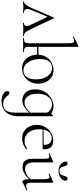

<svg xmlns="http://www.w3.org/2000/svg" viewBox="713 -1478 1046 2513"><g transform="rotate(90 1236.5 -222.0)"><path d="M5 0Q1 0 1 -6Q1 -12 5 -12Q16 -12 28 -21.5Q40 -31 56 -57Q72 -83 94 -132L209 -401Q211 -405 215.5 -405Q220 -405 221 -401L345 -137Q370 -85 385 -58Q400 -31 414 -21.5Q428 -12 450 -12Q455 -12 455 -6Q455 0 450 0Q428 0 405 -2Q382 -4 360 -4Q342 -4 321 -2Q300 0 283 0Q279 0 279 -6Q279 -12 283 -12Q306 -12 319 -28.5Q332 -45 313 -84L196 -333L214 -352L117 -123Q98 -78 98.5 -54Q99 -30 113 -21Q127 -12 146 -12Q151 -12 151 -6Q151 0 146 0Q128 0 114.5 -2Q101 -4 77 -4Q59 -4 48.5 -3Q38 -2 29 -1Q20 0 5 0Z M581 -184V-202H723V-184ZM876 13Q821 13 781 -14Q741 -41 719 -87Q697 -133 697 -189Q697 -242 715 -281.5Q733 -321 762.5 -347Q792 -373 828 -386Q864 -399 899 -399Q954 -399 993.5 -371Q1033 -343 1054.5 -297.5Q1076 -252 1076 -199Q1076 -137 1048.5 -89Q1021 -41 975.5 -14Q930 13 876 13ZM904 -5Q955 -5 987 -46.5Q1019 -88 1019 -170Q1019 -236 998.5 -283Q978 -330 944 -355Q910 -380 867 -380Q812 -380 782.5 -338Q753 -296 753 -222Q753 -161 772 -111.5Q791 -62 825 -33.5Q859 -5 904 -5ZM482 0Q479 0 479 -6Q479 -12 482 -12Q523 -12 535 -25Q547 -38 547 -81V-600Q547 -636 540 -652.5Q533 -669 515 -669Q499 -669 467 -654Q463 -652 460.5 -658Q458 -664 462 -665L582 -724Q585 -725 587 -725Q589 -725 591.5 -723Q594 -721 594 -718V-81Q594 -38 606 -25Q618 -12 660 -12Q662 -12 662 -6Q662 0 660 0Q642 0 619.5 -1Q597 -2 571 -2Q546 -2 522.5 -1Q499 0 482 0Z M1305 281Q1244 281 1208.5 258.5Q1173 236 1173 206Q1173 190 1181.5 184Q1190 178 1198 178Q1211 178 1219.5 186.5Q1228 195 1236.5 207Q1245 219 1258 231Q1271 243 1291 251.5Q1311 260 1342 260Q1371 260 1397 248Q1423 236 1439 200Q1455 164 1455 94V-361Q1469 -368 1477 -374Q1485 -380 1492 -394Q1493 -396 1497 -395Q1501 -394 1501 -392V70Q1501 133 1478 180.5Q1455 228 1411 254.5Q1367 281 1305 281ZM1293 9Q1255 9 1222 -10Q1189 -29 1169.5 -66.5Q1150 -104 1150 -160Q1150 -217 1170.5 -261.5Q1191 -306 1224.5 -336.5Q1258 -367 1296.5 -383Q1335 -399 1370 -399Q1405 -399 1437 -385.5Q1469 -372 1487 -349L1455 -295Q1455 -321 1438.5 -340Q1422 -359 1396.5 -369.5Q1371 -380 1345 -380Q1304 -380 1273 -355.5Q1242 -331 1224.5 -288Q1207 -245 1207 -188Q1207 -114 1238 -66.5Q1269 -19 1322 -19Q1352 -19 1379 -33.5Q1406 -48 1429 -69.5Q1452 -91 1471 -113L1479 -106Q1457 -80 1429.5 -53.5Q1402 -27 1368 -9Q1334 9 1293 9Z M1793 12Q1734 12 1694.5 -15.5Q1655 -43 1635 -87Q1615 -131 1615 -180Q1615 -241 1643 -289.5Q1671 -338 1718.5 -366.5Q1766 -395 1822 -395Q1879 -395 1907 -364Q1935 -333 1935 -281Q1935 -268 1932.5 -262Q1930 -256 1923 -256H1876Q1881 -318 1856.5 -346.5Q1832 -375 1790 -375Q1734 -375 1703 -332.5Q1672 -290 1672 -216Q1672 -160 1690 -115.5Q1708 -71 1743 -45.5Q1778 -20 1828 -20Q1863 -20 1885.5 -30.5Q1908 -41 1929 -54Q1931 -56 1934.5 -51.5Q1938 -47 1936 -44Q1901 -14 1865.5 -1Q1830 12 1793 12ZM1659 -255 1658 -267 1886 -271V-256Z M2163 7Q2115 7 2087 -23.5Q2059 -54 2059 -115V-270Q2059 -311 2053 -328.5Q2047 -346 2030 -346Q2015 -346 1994 -336Q1990 -334 1987.5 -340Q1985 -346 1989 -347L2094 -394Q2096 -395 2098 -395Q2100 -395 2103 -393Q2106 -391 2106 -388V-145Q2106 -84 2127 -55.5Q2148 -27 2190 -27Q2231 -27 2272 -51.5Q2313 -76 2344 -119L2349 -108Q2300 -46 2255 -19.5Q2210 7 2163 7ZM2372 -388V-105Q2372 -71 2380.5 -55.5Q2389 -40 2409 -40Q2420 -40 2433 -44Q2446 -48 2465 -55Q2470 -57 2472 -51.5Q2474 -46 2470 -44L2358 8Q2356 9 2354 9Q2347 9 2336.5 -11.5Q2326 -32 2326 -71V-270Q2326 -311 2319.5 -328.5Q2313 -346 2296 -346Q2281 -346 2260 -336Q2256 -334 2254 -340Q2252 -346 2256 -347L2361 -394Q2363 -395 2364 -395Q2366 -395 2369 -393Q2372 -391 2372 -388ZM2219 -476Q2253 -476 2265 -495.5Q2277 -515 2282 -537Q2287 -554 2294 -568Q2301 -582 2319 -582Q2333 -582 2339 -575Q2345 -568 2345 -554Q2345 -530 2327 -509.5Q2309 -489 2280.5 -476.5Q2252 -464 2220 -464Q2187 -464 2158.5 -477Q2130 -490 2112.5 -511.5Q2095 -533 2095 -556Q2095 -569 2101.5 -575.5Q2108 -582 2120 -582Q2139 -582 2146 -569.5Q2153 -557 2158 -537Q2162 -524 2166.5 -509.5Q2171 -495 2183 -485.5Q2195 -476 2219 -476Z"/></g></svg>

Font: Cormorant Infant Light
Style: Regular
Weight: 300
Designer: Christian Thalmann (Catharsis Fonts)
Foundry: Catharsis Fonts
Version: Version 4.001